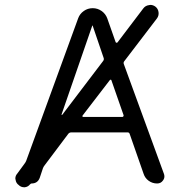

<svg xmlns="http://www.w3.org/2000/svg" viewBox="-20 -787 758 800"><path d="M366.2 -679.7Q366.2 -680.7 365.2 -680.7Q364.3 -680.7 364.3 -679.7L236.3 -309.6Q236.3 -308.6 237.3 -308.1Q238.3 -307.6 239.3 -308.6L409.2 -532.2Q414.1 -538.1 412.1 -544.9ZM277.3 -235.4Q269.5 -235.4 264.6 -229.5L167 -99.6Q162.1 -93.8 159.2 -86.9L145.5 -45.9Q136.7 -22.5 111.3 -22.5Q108.4 -22.5 106.4 -19.5H105.5Q97.7 -8.8 84 -6.8Q82 -6.8 80.1 -6.8Q69.3 -6.8 60.5 -13.7L58.6 -15.6Q46.9 -23.4 44.9 -38.1Q43.9 -41 43.9 -43Q43.9 -54.7 51.8 -63.5L81.1 -103.5Q85.9 -109.4 88.9 -116.2L305.7 -710.9Q312.5 -729.5 329.1 -741.2Q345.7 -752.9 366.2 -752.9Q386.7 -752.9 403.3 -741.2Q419.9 -729.5 426.8 -710.9L461.9 -611.3Q462.9 -609.4 465.3 -608.9Q467.8 -608.4 469.7 -610.4L577.1 -752Q585.9 -763.7 600.6 -765.6Q603.5 -766.6 606.4 -766.6Q617.2 -766.6 627 -759.8Q638.7 -751 640.6 -736.3Q642.6 -721.7 633.8 -710L498 -532.2Q493.2 -526.4 496.1 -519.5L663.1 -62.5Q665 -57.6 665 -51.8Q665 -43 659.2 -35.2Q650.4 -22.5 634.8 -22.5Q615.2 -22.5 599.6 -33.7Q584 -44.9 578.1 -63.5L520.5 -228.5Q518.6 -235.4 511.7 -235.4ZM324.2 -305.7Q323.2 -304.7 323.2 -303.7Q323.2 -299.8 326.2 -299.8H490.2Q492.2 -299.8 493.7 -301.8Q495.1 -303.7 495.1 -306.6L444.3 -452.1Q444.3 -454.1 441.4 -455.1Q441.4 -455.1 440.4 -455.1Q439.5 -455.1 437.5 -453.1Z"/></svg>

Font: Gen Jyuu Gothic P Normal
Style: Regular
Weight: 300
Designer: [Source Han Sans]
Ryoko NISHIZUKA  (kana & ideographs); Paul D. Hunt (Latin, Greek & Cyrillic); Wenlong ZHANG  (bopomofo
Version: Version 1.002.20150607